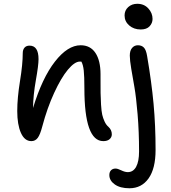

<svg xmlns="http://www.w3.org/2000/svg" viewBox="-20 -779 910 1022"><path d="M729 -622.1Q692.4 -622.1 667.7 -643.6Q643.1 -665 643.1 -696.8Q643.1 -723.6 662.4 -741.2Q681.6 -758.8 710.9 -758.8Q747.1 -758.8 769.5 -734.1Q792 -709.5 792 -678.2Q792 -656.2 776.4 -639.2Q760.7 -622.1 729 -622.1ZM529.8 -27.8Q429.2 -27.8 429.2 -309.1Q429.2 -373 425.8 -403.8Q422.4 -434.6 413.1 -451.2H404.8Q377.4 -451.2 341.3 -408Q305.2 -364.7 268.1 -284.2Q231 -203.6 205.1 -106Q193.8 -62.5 180.9 -45.2Q168 -27.8 147 -27.8Q110.8 -27.8 91.3 -71.8Q71.8 -115.7 71.8 -188Q71.8 -256.8 86.4 -347.2Q101.1 -437.5 101.1 -496.1Q101.1 -514.6 110.6 -525.4Q120.1 -536.1 137.2 -536.1Q185.1 -536.1 185.1 -463.9Q185.1 -431.6 170.9 -352.1Q156.7 -272.5 155.8 -204.1Q204.6 -364.3 272.5 -451.2Q340.3 -538.1 409.2 -538.1Q460.9 -538.1 488 -497.3Q515.1 -456.5 515.1 -383.8Q515.1 -377.4 515.1 -364.7Q515.1 -309.6 515.4 -284.2Q515.6 -258.8 517.8 -222.4Q520 -186 524.2 -168.2Q528.3 -150.4 536.6 -132.3Q544.9 -114.3 557.1 -104Q575.2 -87.4 575.2 -64Q575.2 -48.8 563.5 -38.3Q551.8 -27.8 529.8 -27.8ZM668.9 223.1Q619.6 223.1 590.8 202.6Q562 182.1 562 152.8Q562 136.7 571 127.4Q580.1 118.2 595.2 118.2Q606 118.2 625.5 127.7Q645 137.2 660.2 137.2Q689 137.2 704.6 108.9Q720.2 80.6 720.2 26.9Q720.2 -78.1 712.4 -170.9Q704.6 -263.7 695.6 -314.7Q686.5 -365.7 678.7 -412.4Q670.9 -459 670.9 -482.9Q670.9 -509.8 683.1 -523.9Q695.3 -538.1 713.9 -538.1Q733.9 -538.1 745.8 -525.9Q757.8 -513.7 763.2 -480Q786.6 -342.8 797.4 -226.6Q808.1 -110.4 808.1 19Q808.1 118.2 770.8 170.7Q733.4 223.1 668.9 223.1Z"/></svg>

Font: Shantell Sans Bouncy
Style: Regular
Weight: 400
Designer: Stephen Nixon, Anya Danilova, Shantell Martin
Foundry: Arrow Type
Version: Version 1.006;[9816181b4]